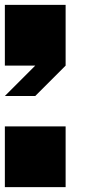

<svg xmlns="http://www.w3.org/2000/svg" viewBox="-20 -570 390 790"><path d="M0 200H250V-50H0ZM0 -300H125L0 -175H125L250 -300V-550H0Z"/></svg>

Font: Kubos
Style: Regular
Weight: 400
Version: Version 001.000